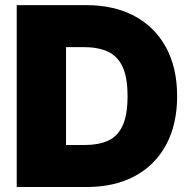

<svg xmlns="http://www.w3.org/2000/svg" viewBox="-20 -748 763 768"><path d="M327.1 0H46.9V-727.5H324.2Q436.5 -727.5 518.1 -683.8Q599.6 -640.1 644 -558.6Q688.5 -477.1 688.5 -363.3Q688.5 -250 644.3 -168.5Q600.1 -86.9 519 -43.5Q438 0 327.1 0ZM244.1 -168H319.3Q373.5 -168 411.9 -185.1Q450.2 -202.1 470.2 -244.9Q490.2 -287.6 490.2 -363.3Q490.2 -439.5 469.7 -482.2Q449.2 -524.9 409.9 -542.2Q370.6 -559.6 313.5 -559.6H244.1Z"/></svg>

Font: Inter Black
Style: Regular
Weight: 900
Designer: Rasmus Andersson
Foundry: rsms
Version: Version 4.000;git-a52131595